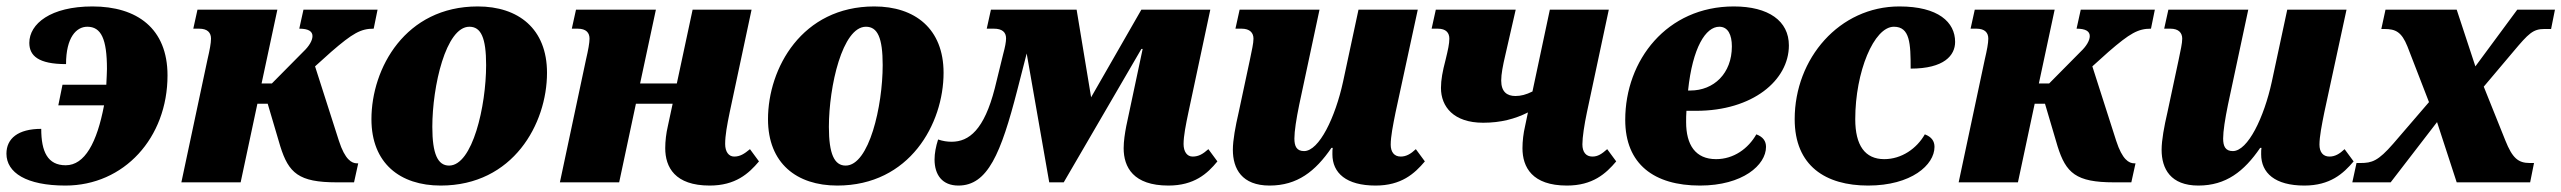

<svg xmlns="http://www.w3.org/2000/svg" viewBox="-29 -566 7951 596"><path d="M174 10C356 10 491 -138 491 -332C491 -478 396 -546 258 -546C128 -546 62 -492 62 -433C62 -393 90 -367 176 -367C176 -450 208 -483 242 -483C285 -483 303 -445 303 -352C303 -340 302 -328 301 -303H165L152 -239H294C272 -123 234 -53 175 -53C119 -53 99 -95 99 -166C27 -166 -9 -136 -9 -89C-9 -30 53 10 174 10Z M534 0H718L770 -244H802L841 -112C867 -29 898 0 1016 0H1070L1083 -59H1079C1063 -59 1042 -70 1023 -129L949 -360L999 -405C1066 -463 1091 -477 1131 -477L1143 -536H913L900 -477C928 -477 941 -469 941 -454C941 -440 930 -422 913 -406L815 -307H783L832 -536H584L571 -477H589C616 -477 626 -464 626 -446C626 -432 622 -411 615 -381Z M1339 10C1564 10 1669 -182 1669 -340C1669 -477 1580 -546 1454 -546C1229 -546 1124 -354 1124 -196C1124 -59 1213 10 1339 10ZM1365 -52C1330 -52 1313 -88 1313 -172C1313 -298 1355 -483 1428 -483C1464 -483 1480 -449 1480 -364C1480 -237 1438 -52 1365 -52Z M2174 10C2254 10 2295 -27 2327 -65L2299 -103C2281 -88 2268 -80 2250 -80C2233 -80 2222 -95 2222 -119C2222 -146 2228 -178 2236 -217L2304 -536H2121L2072 -307H1958L2007 -536H1759L1746 -477H1764C1791 -477 1801 -464 1801 -446C1801 -433 1797 -411 1790 -381L1709 0H1893L1945 -244H2059L2044 -174C2039 -153 2036 -128 2036 -106C2036 -47 2066 10 2174 10Z M2570 10C2795 10 2900 -182 2900 -340C2900 -477 2811 -546 2685 -546C2460 -546 2355 -354 2355 -196C2355 -59 2444 10 2570 10ZM2596 -52C2561 -52 2544 -88 2544 -172C2544 -298 2586 -483 2659 -483C2695 -483 2711 -449 2711 -364C2711 -237 2669 -52 2596 -52Z M2946 10C3037 10 3078 -89 3129 -287L3158 -400L3228 0H3273L3514 -414H3518L3467 -174C3463 -153 3459 -128 3459 -106C3459 -47 3489 10 3598 10C3678 10 3719 -27 3750 -65L3722 -103C3705 -88 3692 -80 3673 -80C3656 -80 3645 -95 3645 -119C3645 -144 3652 -179 3660 -217L3728 -536H3514L3358 -264L3313 -536H3047L3034 -477H3056C3082 -477 3094 -466 3094 -447C3094 -436 3091 -420 3085 -398L3059 -292C3026 -163 2979 -126 2925 -126C2911 -126 2898 -128 2883 -133C2876 -111 2872 -90 2872 -71C2872 -23 2896 10 2946 10Z M3912 10C3998 10 4054 -34 4104 -107H4108C4107 -102 4107 -97 4107 -87C4107 -29 4150 10 4241 10C4321 10 4362 -27 4394 -65L4366 -103C4350 -88 4336 -80 4319 -80C4299 -80 4288 -94 4288 -117C4288 -142 4295 -177 4303 -217L4372 -536H4188L4140 -312C4116 -202 4066 -97 4019 -97C3996 -97 3989 -112 3989 -136C3989 -159 3995 -197 4004 -241L4067 -536H3819L3806 -477H3825C3851 -477 3862 -464 3862 -446C3862 -431 3857 -411 3851 -381L3816 -217C3806 -174 3798 -131 3798 -101C3798 -42 3826 10 3912 10Z M4575 -185C4630 -185 4674 -197 4714 -217L4705 -174C4700 -153 4697 -128 4697 -106C4697 -47 4727 10 4835 10C4915 10 4956 -27 4988 -65L4960 -103C4943 -88 4931 -80 4914 -80C4894 -80 4883 -94 4883 -118C4883 -140 4889 -179 4897 -217L4965 -536H4782L4728 -282C4708 -272 4692 -268 4675 -268C4649 -268 4631 -281 4631 -316C4631 -336 4636 -362 4644 -396L4676 -536H4428L4415 -477H4434C4460 -477 4470 -464 4470 -446C4470 -430 4466 -412 4458 -379C4449 -345 4444 -318 4444 -293C4444 -235 4483 -185 4575 -185Z M5248 10C5381 10 5453 -54 5453 -110C5453 -128 5444 -141 5423 -149C5398 -105 5353 -72 5298 -72C5234 -72 5205 -116 5205 -187C5205 -198 5205 -210 5206 -222H5236C5412 -222 5524 -317 5524 -425C5524 -501 5461 -546 5353 -546C5145 -546 5016 -379 5016 -194C5016 -56 5106 10 5248 10ZM5211 -285C5225 -419 5266 -483 5308 -483C5335 -483 5347 -458 5347 -422C5347 -338 5291 -285 5218 -285Z M5770 10C5904 10 5976 -54 5976 -110C5976 -128 5967 -141 5946 -149C5921 -105 5874 -72 5820 -72C5760 -72 5730 -115 5730 -196C5730 -343 5788 -483 5850 -483C5900 -483 5902 -431 5902 -353C6006 -353 6040 -394 6040 -436C6040 -497 5988 -546 5867 -546C5681 -546 5542 -385 5542 -196C5542 -51 5638 10 5770 10Z M6051 0H6235L6287 -244H6319L6358 -112C6384 -29 6415 0 6533 0H6587L6600 -59H6596C6580 -59 6559 -70 6540 -129L6466 -360L6516 -405C6583 -463 6608 -477 6648 -477L6660 -536H6430L6417 -477C6445 -477 6458 -469 6458 -454C6458 -440 6447 -422 6430 -406L6332 -307H6300L6349 -536H6101L6088 -477H6106C6133 -477 6143 -464 6143 -446C6143 -432 6139 -411 6132 -381Z M6795 10C6881 10 6937 -34 6987 -107H6991C6990 -102 6990 -97 6990 -87C6990 -29 7033 10 7124 10C7204 10 7245 -27 7277 -65L7249 -103C7233 -88 7219 -80 7202 -80C7182 -80 7171 -94 7171 -117C7171 -142 7178 -177 7186 -217L7255 -536H7071L7023 -312C6999 -202 6949 -97 6902 -97C6879 -97 6872 -112 6872 -136C6872 -159 6878 -197 6887 -241L6950 -536H6702L6689 -477H6708C6734 -477 6745 -464 6745 -446C6745 -431 6740 -411 6734 -381L6699 -217C6689 -174 6681 -131 6681 -101C6681 -42 6709 10 6795 10Z M7273 0H7392L7536 -187L7597 0H7825L7837 -60H7824C7788 -60 7770 -75 7748 -130L7681 -297L7773 -406C7820 -462 7834 -476 7869 -476H7890L7902 -536H7785L7655 -360L7597 -536H7376L7363 -476H7373C7407 -476 7426 -467 7444 -422L7511 -249L7400 -120C7353 -66 7334 -60 7298 -60H7286Z"/></svg>

Font: Noto Serif SemiCondensed Black
Style: Italic
Weight: 900
Width: 4
Italic angle: -12°
Designer: Monotype Design Team
Foundry: Monotype Imaging Inc.
Version: Version 2.014